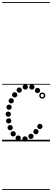

<svg xmlns="http://www.w3.org/2000/svg" viewBox="-25 -1349 497 1832"><path d="M333 -460.5Q322.5 -460.5 315.2 -467.8Q308 -475 308 -485.5Q308 -496 315.2 -503.2Q322.5 -510.5 333 -510.5Q343.5 -510.5 350.8 -503.2Q358 -496 358 -485.5Q358 -475 350.8 -467.8Q343.5 -460.5 333 -460.5ZM279 -493.5Q268.5 -493.5 261.2 -500.8Q254 -508 254 -518.5Q254 -529 261.2 -536.2Q268.5 -543.5 279 -543.5Q289.5 -543.5 296.8 -536.2Q304 -529 304 -518.5Q304 -508 296.8 -500.8Q289.5 -493.5 279 -493.5ZM216 -494Q205.5 -494 198.2 -501.2Q191 -508.5 191 -519Q191 -529.5 198.2 -536.8Q205.5 -544 216 -544Q226.5 -544 233.8 -536.8Q241 -529.5 241 -519Q241 -508.5 233.8 -501.2Q226.5 -494 216 -494ZM158.5 -464.5Q148 -464.5 140.8 -471.8Q133.5 -479 133.5 -489.5Q133.5 -500 140.8 -507.2Q148 -514.5 158.5 -514.5Q169 -514.5 176.2 -507.2Q183.5 -500 183.5 -489.5Q183.5 -479 176.2 -471.8Q169 -464.5 158.5 -464.5ZM115 -419Q104.5 -419 97.2 -426.2Q90 -433.5 90 -444Q90 -454.5 97.2 -461.8Q104.5 -469 115 -469Q125.5 -469 132.8 -461.8Q140 -454.5 140 -444Q140 -433.5 132.8 -426.2Q125.5 -419 115 -419ZM82.5 -362.5Q72 -362.5 64.8 -369.8Q57.5 -377 57.5 -387.5Q57.5 -398 64.8 -405.2Q72 -412.5 82.5 -412.5Q93 -412.5 100.2 -405.2Q107.5 -398 107.5 -387.5Q107.5 -377 100.2 -369.8Q93 -362.5 82.5 -362.5ZM61.5 -301Q51 -301 43.8 -308.2Q36.5 -315.5 36.5 -326Q36.5 -336.5 43.8 -343.8Q51 -351 61.5 -351Q72 -351 79.2 -343.8Q86.5 -336.5 86.5 -326Q86.5 -315.5 79.2 -308.2Q72 -301 61.5 -301ZM54 -234.5Q43.5 -234.5 36.2 -241.8Q29 -249 29 -259.5Q29 -270 36.2 -277.2Q43.5 -284.5 54 -284.5Q64.5 -284.5 71.8 -277.2Q79 -270 79 -259.5Q79 -249 71.8 -241.8Q64.5 -234.5 54 -234.5ZM58 -170.5Q47.5 -170.5 40.2 -177.8Q33 -185 33 -195.5Q33 -206 40.2 -213.2Q47.5 -220.5 58 -220.5Q68.5 -220.5 75.8 -213.2Q83 -206 83 -195.5Q83 -185 75.8 -177.8Q68.5 -170.5 58 -170.5ZM72 -106Q61.5 -106 54.2 -113.2Q47 -120.5 47 -131Q47 -141.5 54.2 -148.8Q61.5 -156 72 -156Q82.5 -156 89.8 -148.8Q97 -141.5 97 -131Q97 -120.5 89.8 -113.2Q82.5 -106 72 -106ZM101 -47Q90.5 -47 83.2 -54.2Q76 -61.5 76 -72Q76 -82.5 83.2 -89.8Q90.5 -97 101 -97Q111.5 -97 118.8 -89.8Q126 -82.5 126 -72Q126 -61.5 118.8 -54.2Q111.5 -47 101 -47ZM148.5 -6.5Q138 -6.5 130.8 -13.8Q123.5 -21 123.5 -31.5Q123.5 -42 130.8 -49.2Q138 -56.5 148.5 -56.5Q159 -56.5 166.2 -49.2Q173.5 -42 173.5 -31.5Q173.5 -21 166.2 -13.8Q159 -6.5 148.5 -6.5ZM213.5 2Q203 2 195.8 -5.2Q188.5 -12.5 188.5 -23Q188.5 -33.5 195.8 -40.8Q203 -48 213.5 -48Q224 -48 231.2 -40.8Q238.5 -33.5 238.5 -23Q238.5 -12.5 231.2 -5.2Q224 2 213.5 2ZM270.5 -23Q260 -23 252.8 -30.2Q245.5 -37.5 245.5 -48Q245.5 -58.5 252.8 -65.8Q260 -73 270.5 -73Q281 -73 288.2 -65.8Q295.5 -58.5 295.5 -48Q295.5 -37.5 288.2 -30.2Q281 -23 270.5 -23ZM318 -67.5Q307.5 -67.5 300.2 -74.8Q293 -82 293 -92.5Q293 -103 300.2 -110.2Q307.5 -117.5 318 -117.5Q328.5 -117.5 335.8 -110.2Q343 -103 343 -92.5Q343 -82 335.8 -74.8Q328.5 -67.5 318 -67.5ZM355.5 -117.5Q345 -117.5 337.8 -124.8Q330.5 -132 330.5 -142.5Q330.5 -153 337.8 -160.2Q345 -167.5 355.5 -167.5Q366 -167.5 373.2 -160.2Q380.5 -153 380.5 -142.5Q380.5 -132 373.2 -124.8Q366 -117.5 355.5 -117.5ZM378.5 -408Q366.5 -408 358 -416.5Q349.5 -425 349.5 -437Q349.5 -449 358 -457.5Q366.5 -466 378.5 -466Q390.5 -466 399 -457.5Q407.5 -449 407.5 -437Q407.5 -425 399 -416.5Q390.5 -408 378.5 -408ZM378.5 -421.5Q385 -421.5 389.5 -426.2Q394 -431 394 -437.5Q394 -443.5 389.5 -448Q385 -452.5 378.5 -452.5Q372 -452.5 367.5 -448Q363 -443.5 363 -437.5Q363 -431 367.5 -426.2Q372 -421.5 378.5 -421.5ZM-5 455H452V463H-5ZM-5 -16H452V0H-5ZM-5 -549H452V-541H-5ZM-5 -1329H452V-1321H-5Z"/></svg>

Font: Edu SA Dotted Guide
Style: Regular
Weight: 400
Designer: Tina and Corey Anderson, Eben Sorkin, Mirko Velimirovic
Foundry: Google for Education
Version: Version 2.000